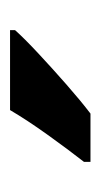

<svg xmlns="http://www.w3.org/2000/svg" viewBox="71 -877 200 382"><g transform="rotate(-90 171.0 -686.0)"><path d="M302 -756Q286 -738 256 -710Q226 -682 193.5 -653.5Q161 -625 136 -606H40V-619Q65 -651 94 -691.5Q123 -732 143 -766H302Z"/></g></svg>

Font: Noto Sans Tamil SemiCondensed
Style: Bold
Weight: 700
Width: 4
Designer: Jelle Bosma - Monotype Design Team
Foundry: Monotype Imaging Inc.
Version: Version 2.004; ttfautohint (v1.8.4.7-5d5b)